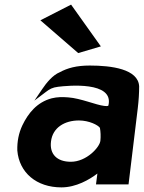

<svg xmlns="http://www.w3.org/2000/svg" viewBox="-20 -789 623 832"><path d="M239 -476C209 -464 181 -430 163 -403L129 -353L178 -390C195 -403 207 -410 232 -413C273 -418 474 -438 450 -333C450 -331 449 -328 432 -330C396 -334 330 -363 276 -367C250 -369 229 -369 204 -363C140 -346 102 -298 77 -246C61 -212 54 -176 55 -137C63 -41 138 23 246 23C310 23 368 -11 402 -37L396 10H537L577 -320C581 -354 583 -384 583 -415C579 -490 463 -505 369 -505C311 -505 272 -494 239 -476ZM287 -88C227 -88 194 -121 201 -176C208 -236 260 -267 322 -267C366 -267 405 -247 413 -235C416 -219 417 -198 415 -179C412 -151 355 -88 287 -88ZM417 -588 288 -769 155 -701 319 -559Z"/></svg>

Font: Bluebird
Style: SfBdObl
Weight: 700
Designer: Jasper
Foundry: Cannot Into Space Fonts
Version: Version 0.98